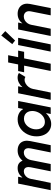

<svg xmlns="http://www.w3.org/2000/svg" viewBox="1096 -1927 839 3071"><g transform="rotate(-90 1515.5 -391.5)"><path d="M114.3 -521H224.1L210.9 -455.1H215.3Q272 -528.8 363.3 -528.8Q408.7 -528.8 437 -508.8Q465.3 -488.8 480.5 -450.7H481.4Q545.9 -528.8 644 -528.8Q693.4 -528.8 728.5 -510.5Q763.7 -492.2 782 -458.3Q800.3 -424.3 800.3 -378.9Q800.3 -356.4 794.9 -328.6L729 0H612.8L676.8 -317.9Q680.7 -335.4 680.7 -354.5Q680.7 -391.6 662.1 -410.6Q643.6 -429.7 610.4 -429.7Q582 -429.7 557.1 -415.5Q532.2 -401.4 514.9 -375.7Q497.6 -350.1 490.7 -316.9L427.7 0H311L375 -318.4Q378.9 -339.4 378.9 -354.5Q378.9 -391.1 360.6 -410.4Q342.3 -429.7 309.6 -429.7Q281.2 -429.7 256.1 -415.3Q231 -400.9 213.1 -374.8Q195.3 -348.6 189 -314.9L126 0H9.3Z M870.1 -225.6Q870.1 -305.7 904.5 -375.2Q939 -444.8 1001 -486.8Q1063 -528.8 1141.1 -528.8Q1197.3 -528.8 1239 -506.3Q1280.8 -483.9 1304.7 -442.9H1308.6L1323.7 -521H1436L1333 0H1227.5L1242.2 -73.2H1239.3Q1204.1 -35.2 1159.9 -13.7Q1115.7 7.8 1066.4 7.8Q1007.8 7.8 963.1 -22.5Q918.5 -52.7 894.3 -106Q870.1 -159.2 870.1 -225.6ZM1275.9 -295.9Q1275.9 -335.4 1261 -365.2Q1246.1 -395 1218.5 -411.4Q1190.9 -427.7 1153.8 -427.7Q1104.5 -427.7 1065.4 -399.9Q1026.4 -372.1 1004.4 -326.9Q982.4 -281.7 982.4 -231Q982.4 -191.4 996.3 -160.2Q1010.3 -128.9 1036.9 -111.1Q1063.5 -93.3 1101.1 -93.3Q1149.9 -93.3 1189.9 -122.6Q1230 -151.9 1252.9 -198.7Q1275.9 -245.6 1275.9 -295.9Z M1559.6 -521H1671.4L1657.2 -453.6H1659.2Q1684.6 -486.3 1725.6 -507.8Q1766.6 -529.3 1811 -529.3Q1836.4 -529.3 1855.2 -522.7Q1874 -516.1 1883.3 -507.3L1820.8 -404.8Q1814.9 -410.2 1801.3 -414.1Q1787.6 -418 1773.9 -418Q1744.6 -418 1713.4 -400.4Q1682.1 -382.8 1658.4 -351.1Q1634.8 -319.3 1627 -279.3L1570.8 0H1454.1Z M2001 -425.3H1895L1914.6 -521H2020.5L2052.2 -680.7H2168L2136.2 -521H2241.7L2222.2 -425.3H2117.2L2032.2 0H1916Z M2330.6 -521H2446.3L2341.3 0H2225.6ZM2345.2 -615.2 2483.4 -791 2553.2 -726.6 2402.8 -569.8Z M2580.1 -521H2690.4L2676.8 -454.6H2679.7Q2734.9 -528.8 2830.6 -528.8Q2878.9 -528.8 2915.5 -509.8Q2952.1 -490.7 2972.2 -456.1Q2992.2 -421.4 2992.2 -375.5Q2992.2 -355 2987.8 -332L2921.9 0H2805.7L2869.1 -318.4Q2872.1 -333 2872.1 -345.7Q2872.1 -384.8 2848.4 -407.5Q2824.7 -430.2 2786.6 -430.2Q2755.4 -430.2 2727.5 -414.8Q2699.7 -399.4 2680.4 -372.3Q2661.1 -345.2 2654.3 -312L2591.8 0H2475.6Z"/></g></svg>

Font: Reddit Sans Chocolate SemiBold
Style: Italic
Weight: 600
Italic angle: -11.25°
Designer: Stephen Hutchings
Version: Version 1.013